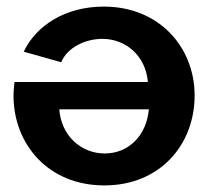

<svg xmlns="http://www.w3.org/2000/svg" viewBox="-20 -553 639 583"><path d="M297 10C467 10 571 -115 571 -263C571 -409 464 -533 295 -533C179 -533 90 -476 52 -396L166 -364C183 -407 237 -435 291 -435C360 -435 422 -386 429 -304H24C23 -293 21 -275 21 -261C22 -115 126 10 297 10ZM298 -87C226 -87 166 -141 160 -221H432C425 -142 371 -87 298 -87Z"/></svg>

Font: FIGSv2-sans-serif
Style: Bold
Weight: 700
Designer: Matt McInerney, Pablo Impallari, Rodrigo Fuenzalida,Mirko Velimirovic
Foundry: Matt McInerney, Pablo Impallari, Rodrigo Fuenzalida
Version: Version 4.021;hotconv 1.0.109;makeotfexe 2.5.65596